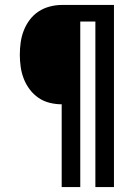

<svg xmlns="http://www.w3.org/2000/svg" viewBox="-20 -755 540 775"><path d="M229 0V-334Q205 -334 180.5 -340Q156 -346 135.5 -360Q115 -374 100 -394Q85 -414 76 -437Q67 -460 63.5 -485Q60 -510 60 -534Q60 -559 63.5 -584Q67 -609 76 -632Q85 -655 100 -675Q115 -695 135.5 -708.5Q156 -722 180.5 -728.5Q205 -735 229 -735H440V0H365V-668H304V0Z"/></svg>

Font: Iosevka MaddieWtf
Style: Regular
Weight: 400
Monospace: yes
Designer: Belleve Invis
Foundry: Belleve Invis
Version: Version 31.3.0; ttfautohint (v1.8.3)